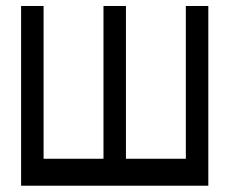

<svg xmlns="http://www.w3.org/2000/svg" viewBox="-20 -625 748 626"><path d="M48.8 -19.5V-605.5H122.1V-107.4H317.4V-605.5H390.6V-107.4H585.9V-605.5H659.2V-19.5Z"/></svg>

Font: Gap Sans
Style: Regular
Weight: 400
Designer: Alexandre Liziard and Étienne Ozeray
Foundry: Interstices.io
Version: Version 1.6.1 - December 3. 2014